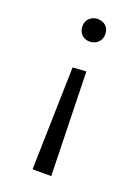

<svg xmlns="http://www.w3.org/2000/svg" viewBox="-136 -558 606 830"><g transform="rotate(20 166.5 -143.5)"><path d="M197 -267 209 210H123L135 -263ZM219 -445Q219 -422 203 -407.5Q187 -393 166 -393Q143 -393 128.5 -407.5Q114 -422 114 -445Q114 -469 129.5 -483Q145 -497 166 -497Q190 -497 204.5 -483Q219 -469 219 -445Z"/></g></svg>

Font: Pack4
Style: Regular
Weight: 400
Version: Version 2.002